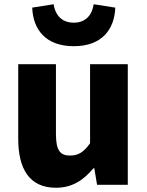

<svg xmlns="http://www.w3.org/2000/svg" viewBox="-20 -872 694 906"><path d="M244 14C321 14 374 -22 421 -78H425L438 0H583V-569H405V-196C375 -154 350 -138 310 -138C265 -138 244 -161 244 -239V-569H66V-217C66 -75 119 14 244 14ZM328 -654C460 -654 520 -732 524 -836L422 -852C415 -804 387 -765 328 -765C269 -765 240 -804 233 -852L132 -836C136 -732 196 -654 328 -654Z"/></svg>

Font: Noto Sans TC Black
Style: Regular
Weight: 900
Designer: Ryoko NISHIZUKA 西塚涼子 (kana, bopomofo & ideographs); Paul D. Hunt (Latin, Greek & Cyrillic); Sandoll Communications 산돌커뮤니
Foundry: Adobe
Version: Version 2.004;hotconv 1.0.118;makeotfexe 2.5.65603